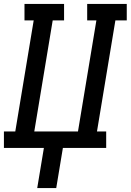

<svg xmlns="http://www.w3.org/2000/svg" viewBox="-29 -755 667 980"><path d="M161 205 195 0H-9V-84H49L143 -651H96V-735H298V-651H240L146 -84H369L463 -651H416V-735H618V-651H560L466 -84H513V0H292L258 205Z"/></svg>

Font: Iosevka Curly Slab MdEx
Style: Italic
Weight: 500
Width: 7
Italic angle: -9°
Monospace: yes
Designer: Belleve Invis
Foundry: Belleve Invis
Version: Version 11.0.0; ttfautohint (v1.8.3)